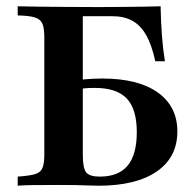

<svg xmlns="http://www.w3.org/2000/svg" viewBox="-20 -591 617 611"><path d="M36.3 0V-29Q73.4 -31.5 91.1 -36.7Q108.9 -41.9 114.9 -56Q121 -70.2 121 -98.4V-472.6Q121 -501.6 114.9 -515.7Q108.9 -529.8 91.1 -535.5Q73.4 -541.1 36.3 -541.9V-571Q62.9 -570.2 102 -569.8Q141.1 -569.4 190.3 -569Q239.5 -568.5 295.2 -568.5Q338.7 -568.5 373.8 -569Q408.9 -569.4 437.9 -569.8Q466.9 -570.2 491.1 -571Q491.9 -522.6 495.2 -479.4Q498.4 -436.3 504.8 -396H474.2Q462.9 -448.4 444.8 -479.8Q426.6 -511.3 400.4 -525.4Q374.2 -539.5 336.3 -539.5H243.5V-98.4Q243.5 -56.5 254 -42.7Q264.5 -29 297.6 -29Q357.3 -29 386.3 -64.1Q415.3 -99.2 415.3 -170.2Q415.3 -244.4 383.1 -277.8Q350.8 -311.3 281.5 -311.3Q261.3 -311.3 241.1 -309.3Q221 -307.3 202.4 -302.4V-331.5Q224.2 -336.3 251.2 -338.7Q278.2 -341.1 305.6 -341.1Q419.4 -341.1 481.9 -296.8Q544.4 -252.4 544.4 -172.6Q544.4 -90.3 478.6 -45.2Q412.9 0 293.5 0Q279 0 261.7 -0.8Q244.4 -1.6 221.4 -2Q198.4 -2.4 166.9 -2.4Q121.8 -2.4 87.1 -2Q52.4 -1.6 36.3 0Z"/></svg>

Font: Playfair
Style: Bold
Weight: 700
Designer: Claus Eggers Sørensen
Foundry: Claus Eggers Sørensen
Version: Version 2.001;gftools[0.9.30]